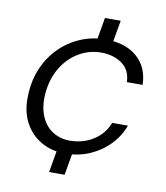

<svg xmlns="http://www.w3.org/2000/svg" viewBox="-80 -670 725 841"><g transform="rotate(10 282.0 -249.5)"><path d="M195 104 219 -33H288L264 104ZM295 -466 319 -603H389L365 -466ZM249 12Q188 12 141.5 -15.5Q95 -43 69.5 -91.5Q44 -140 46 -204Q47 -272 70 -328Q93 -384 133.5 -425Q174 -466 226.5 -488.5Q279 -511 339 -511Q428 -511 479.5 -465.5Q531 -420 532 -343H462Q461 -396 423 -423.5Q385 -451 330 -451Q273 -451 225 -420.5Q177 -390 148.5 -336.5Q120 -283 118 -211Q118 -172 128.5 -141.5Q139 -111 158 -90Q177 -69 203.5 -58Q230 -47 259 -47Q296 -47 329.5 -59Q363 -71 389.5 -95.5Q416 -120 430 -156H500Q482 -107 445 -69Q408 -31 358 -9.5Q308 12 249 12Z"/></g></svg>

Font: DM Sans 20pt Light
Style: Italic
Weight: 300
Italic angle: -10°
Version: Version 4.004;gftools[0.9.30]